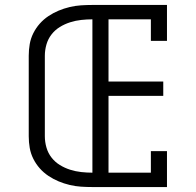

<svg xmlns="http://www.w3.org/2000/svg" viewBox="-20 -755 790 775"><path d="M353 0Q330 0 307 -1.5Q284 -3 261 -8.5Q238 -14 216.5 -23Q195 -32 175.5 -45Q156 -58 140.5 -75.5Q125 -93 114.5 -114Q104 -135 100 -158Q96 -181 96 -205V-530Q96 -554 100 -577Q104 -600 114.5 -621Q125 -642 140.5 -659.5Q156 -677 175.5 -690Q195 -703 216.5 -712Q238 -721 261 -726.5Q284 -732 307 -733.5Q330 -735 353 -735H654V-590H589V-677H418V-426H639V-368H418V-58H589V-145H654V0ZM353 -58V-677Q331 -677 308 -674.5Q285 -672 263 -665Q241 -658 221.5 -646Q202 -634 188 -616Q174 -598 167.5 -575.5Q161 -553 161 -530V-205Q161 -182 167.5 -159.5Q174 -137 188 -119Q202 -101 221.5 -89Q241 -77 263 -70Q285 -63 308 -60.5Q331 -58 353 -58Z"/></svg>

Font: Iosevka Etoile Light
Style: Regular
Weight: 300
Designer: Belleve Invis
Foundry: Belleve Invis
Version: Version 25.0.1; ttfautohint (v1.8.4)